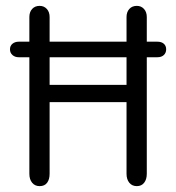

<svg xmlns="http://www.w3.org/2000/svg" viewBox="-20 -625 601 654"><path d="M80 -430V-33Q80 -14 89.5 -2.5Q99 9 115 9Q132 9 140.5 -2.5Q149 -14 149 -33V-277H411V-33Q411 -14 420.5 -2.5Q430 9 446 9Q462 9 471 -2.5Q480 -14 480 -33V-430H516Q530 -430 538 -437.5Q546 -445 546 -457Q546 -469 538 -476Q530 -483 516 -483H480V-567Q480 -584 470.5 -594.5Q461 -605 446 -605Q430 -605 420.5 -594.5Q411 -584 411 -567V-483H149V-567Q149 -584 139.5 -594.5Q130 -605 115 -605Q99 -605 89.5 -594.5Q80 -584 80 -567V-483H44Q31 -483 22.5 -476Q14 -469 14 -457Q14 -445 22.5 -437.5Q31 -430 44 -430ZM149 -336V-430H411V-336Z"/></svg>

Font: Beiruti
Style: Regular
Weight: 400
Designer: Arlette Boutros
Foundry: Boutros
Version: Version 1.41